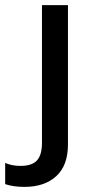

<svg xmlns="http://www.w3.org/2000/svg" viewBox="-90 -500 351 751"><path d="M5.9 231Q-38.6 231 -69.8 220.2V137.2Q-43.9 148.9 -9.8 148.9Q35.2 148.9 54.7 127.4Q74.2 106 74.2 58.1V-480H175.8V64.9Q175.8 147.5 129.9 189.2Q84 231 5.9 231Z"/></svg>

Font: Prompt
Style: Regular
Weight: 400
Designer: Katatrad Team
Foundry: CadsonDemak
Version: Version 1.000;PS 001.000;hotconv 1.0.88;makeotf.lib2.5.64775